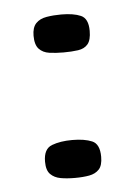

<svg xmlns="http://www.w3.org/2000/svg" viewBox="-37 -387 296 419"><g transform="rotate(-5 111.0 -177.0)"><path d="M49 -39Q49 -67 67.5 -74Q86 -81 112 -81Q139 -81 155.5 -74Q172 -67 172 -39Q172 -20 164 -11.5Q156 -3 142.5 -0.5Q129 2 111 2Q93 2 79.5 -0.5Q66 -3 57.5 -11.5Q49 -20 49 -39ZM48 -315Q48 -333 56.5 -342Q65 -351 80 -353.5Q95 -356 112 -356Q139 -356 155 -349Q171 -342 171 -315Q171 -295 163.5 -286Q156 -277 142 -275Q128 -273 110 -273Q93 -273 79 -275Q65 -277 56.5 -286Q48 -295 48 -315Z"/></g></svg>

Font: Genos Thin SemiBold
Style: Regular
Weight: 600
Version: Version 1.010